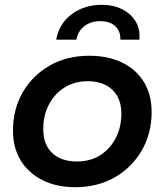

<svg xmlns="http://www.w3.org/2000/svg" viewBox="-20 -772 685 799"><path d="M293 7Q215 7 156.5 -22.5Q98 -52 66 -104.5Q34 -157 34 -228Q34 -318 75 -388.5Q116 -459 187.5 -499.5Q259 -540 351 -540Q430 -540 488.5 -511.5Q547 -483 579 -430.5Q611 -378 611 -306Q611 -217 570 -146Q529 -75 457.5 -34Q386 7 293 7ZM301 -100Q355 -100 396 -125.5Q437 -151 461 -196Q485 -241 485 -300Q485 -362 448 -398Q411 -434 344 -434Q291 -434 249.5 -408.5Q208 -383 184 -338Q160 -293 160 -234Q160 -171 197 -135.5Q234 -100 301 -100ZM214 -607Q226 -674 278.5 -713Q331 -752 404 -752Q451 -752 487.5 -734Q524 -716 544 -683.5Q564 -651 560 -607H481Q482 -642 459.5 -663Q437 -684 397 -684Q358 -684 331 -663Q304 -642 298 -607Z"/></svg>

Font: MOST Montserrat SemiBold
Style: Italic
Weight: 600
Italic angle: -11.3°
Designer: Julieta Ulanovsky
Foundry: Julieta Ulanovsky
Version: Version 8.000;March 11, 2024;FontCreator 15.0.0.2926 64-bit